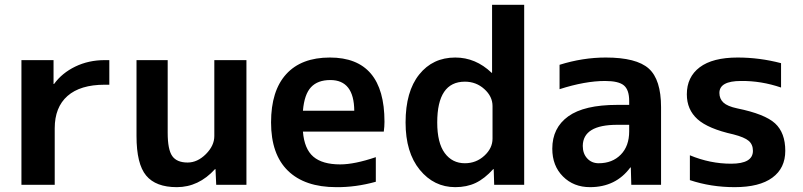

<svg xmlns="http://www.w3.org/2000/svg" viewBox="-20 -770 3346 800"><path d="M69.3 -519.5H203.1V-419.9H205.1Q238.3 -465.8 293.9 -492.7Q349.6 -519.5 416 -519.5H435.5V-417H416Q314.5 -417 261.2 -370.1Q208 -323.2 208 -235.4V0H69.3Z M548.8 -519.5H678.7V-216.8Q678.7 -146.5 697.8 -119.6Q716.8 -92.8 761.7 -92.8Q802.7 -92.8 837.9 -127.9Q873 -163.1 873 -203.1V-519.5H1006.8V0H880.9L877.9 -65.4H876Q807.6 9.8 716.8 9.8Q628.9 9.8 588.9 -38.6Q548.8 -86.9 548.8 -203.1Z M1242.2 -308.6H1456.1Q1455.1 -436.5 1356.4 -436.5Q1303.7 -436.5 1275.9 -406.7Q1248 -377 1242.2 -308.6ZM1242.2 -221.7Q1248 -149.4 1285.6 -117.2Q1323.2 -85 1397.5 -85Q1457 -85 1545.9 -115.2V-12.7Q1461.9 10.7 1380.9 9.8Q1250 9.8 1179.7 -58.6Q1109.4 -127 1109.4 -259.8Q1109.4 -391.6 1172.4 -460.9Q1235.4 -530.3 1354.5 -530.3Q1582 -530.3 1582 -262.7Q1582 -243.2 1579.1 -221.7Z M2030.3 -750H2164.1V0H2039.1L2037.1 -65.4H2035.2Q1999 -25.4 1961.9 -7.8Q1924.8 9.8 1877 9.8Q1788.1 9.8 1729 -62.5Q1669.9 -134.8 1669.9 -259.8Q1669.9 -388.7 1726.6 -459.5Q1783.2 -530.3 1877 -530.3Q1961.9 -530.3 2028.3 -466.8H2030.3ZM1801.8 -259.8Q1801.8 -174.8 1833 -132.3Q1864.3 -89.8 1917 -89.8Q1963.9 -89.8 1998 -121.1Q2032.2 -152.3 2032.2 -192.4V-328.1Q2032.2 -368.2 1998 -398.9Q1963.9 -429.7 1917 -429.7Q1801.8 -429.7 1801.8 -259.8Z M2503.9 -530.3Q2631.8 -530.3 2683.1 -484.4Q2734.4 -438.5 2734.4 -323.2V0H2610.4L2608.4 -72.3H2606.4Q2545.9 9.8 2438.5 9.8Q2370.1 9.8 2325.7 -34.7Q2281.2 -79.1 2281.2 -150.4Q2281.2 -237.3 2347.7 -285.2Q2414.1 -333 2551.8 -333H2601.6V-349.6Q2601.6 -395.5 2579.6 -414.1Q2557.6 -432.6 2501 -432.6Q2418 -432.6 2311.5 -398.4V-500Q2408.2 -530.3 2503.9 -530.3ZM2601.6 -250H2551.8Q2409.2 -250 2408.2 -162.1Q2408.2 -129.9 2426.8 -109.9Q2445.3 -89.8 2474.6 -89.8Q2531.2 -89.8 2566.4 -125.5Q2601.6 -161.1 2601.6 -222.7Z M3234.4 -405.3Q3151.4 -433.6 3067.4 -432.6Q2977.5 -432.6 2977.5 -382.8Q2977.5 -358.4 2994.1 -342.8Q3010.7 -327.1 3051.8 -318.4Q3167 -294.9 3209.5 -255.9Q3252 -216.8 3252 -141.6Q3252 -69.3 3198.2 -29.8Q3144.5 9.8 3041 9.8Q2942.4 9.8 2854.5 -19.5V-123Q2938.5 -87.9 3026.4 -87.9Q3117.2 -87.9 3117.2 -141.6Q3117.2 -168 3099.6 -183.1Q3082 -198.2 3036.1 -210Q2930.7 -233.4 2886.2 -273.4Q2841.8 -313.5 2841.8 -377Q2841.8 -449.2 2895.5 -489.7Q2949.2 -530.3 3053.7 -530.3Q3144.5 -530.3 3234.4 -506.8Z"/></svg>

Font: Mgen+ 1c bold
Style: Bold
Weight: 700
Designer: [Source Han Sans]
Ryoko NISHIZUKA  (kana & ideographs); Paul D. Hunt (Latin, Greek & Cyrillic); Wenlong ZHANG  (bopomofo
Version: Version 1.059.20150602